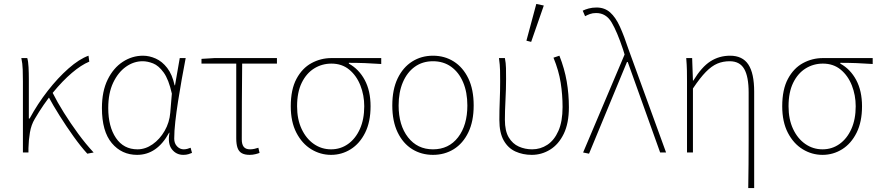

<svg xmlns="http://www.w3.org/2000/svg" viewBox="-20 -772 4450 972"><path d="M96 0V-360Q96 -389 95 -420Q94 -451 88 -478H118Q123 -462 124.5 -432Q126 -402 126 -372V-172H130Q170 -246 221.5 -312Q273 -378 327 -425.5Q381 -473 428 -490L432 -460Q391 -443 344 -403Q297 -363 248.5 -304Q200 -245 156 -170Q138 -140 131.5 -101.5Q125 -63 124 -22V0ZM422 6Q389 -30 352.5 -81Q316 -132 282 -186Q248 -240 224 -285L246 -303Q270 -255 303.5 -201.5Q337 -148 375.5 -95.5Q414 -43 454 0Z M674 12Q596 12 546 -47.5Q496 -107 496 -225Q496 -310 525 -369Q554 -428 601.5 -459Q649 -490 704 -490Q736 -490 768.5 -475.5Q801 -461 826.5 -428Q852 -395 864 -340H866L890 -478H920Q910 -426 900 -370Q890 -314 881.5 -259.5Q873 -205 867.5 -156.5Q862 -108 862 -70Q862 -46 876.5 -31Q891 -16 910 -16Q919 -16 928.5 -18.5Q938 -21 945 -24L952 2Q945 5 934 8.5Q923 12 908 12Q872 12 850 -16.5Q828 -45 838 -100H836Q775 12 674 12ZM676 -16Q716 -16 752.5 -41.5Q789 -67 813.5 -109.5Q838 -152 842 -202L850 -298Q834 -370 808.5 -405Q783 -440 755 -451Q727 -462 702 -462Q657 -462 617.5 -434Q578 -406 553 -353.5Q528 -301 528 -225Q528 -131 567 -73.5Q606 -16 676 -16Z M1244 12Q1219 12 1204 3.5Q1189 -5 1182.5 -23.5Q1176 -42 1176 -72V-450H1000V-474L1066 -478H1382V-450H1206Q1205 -353 1204.5 -258Q1204 -163 1204 -66Q1204 -41 1214 -28.5Q1224 -16 1246 -16Q1257 -16 1268 -18.5Q1279 -21 1288 -24L1294 2Q1287 5 1273 8.5Q1259 12 1244 12Z M1656 12Q1602 12 1555.5 -16.5Q1509 -45 1480.5 -100Q1452 -155 1452 -234Q1452 -319 1481 -373Q1510 -427 1557 -452.5Q1604 -478 1658 -478H1910V-448Q1868 -451 1828 -452.5Q1788 -454 1746 -454V-450Q1797 -422 1826.5 -367Q1856 -312 1856 -234Q1856 -155 1828.5 -100Q1801 -45 1755.5 -16.5Q1710 12 1656 12ZM1656 -16Q1704 -16 1742 -43Q1780 -70 1802 -119Q1824 -168 1824 -234Q1824 -290 1804.5 -339.5Q1785 -389 1748 -419.5Q1711 -450 1658 -450Q1610 -450 1570.5 -425.5Q1531 -401 1507.5 -353Q1484 -305 1484 -234Q1484 -168 1507 -119Q1530 -70 1569 -43Q1608 -16 1656 -16Z M2172 12Q2113 12 2066.5 -17Q2020 -46 1993 -102Q1966 -158 1966 -238Q1966 -319 1993 -375Q2020 -431 2066.5 -460.5Q2113 -490 2172 -490Q2231 -490 2277.5 -460.5Q2324 -431 2351 -375Q2378 -319 2378 -238Q2378 -158 2351 -102Q2324 -46 2277.5 -17Q2231 12 2172 12ZM2172 -16Q2252 -16 2299 -77Q2346 -138 2346 -238Q2346 -305 2324.5 -355.5Q2303 -406 2264 -434Q2225 -462 2172 -462Q2119 -462 2080 -434Q2041 -406 2019.5 -355.5Q1998 -305 1998 -238Q1998 -138 2045.5 -77Q2093 -16 2172 -16Z M2672 12Q2627 12 2589.5 -5Q2552 -22 2530 -61Q2508 -100 2508 -165Q2508 -214 2510 -262.5Q2512 -311 2512 -360Q2512 -389 2511.5 -415.5Q2511 -442 2506 -478H2536Q2541 -453 2541.5 -427.5Q2542 -402 2542 -372Q2542 -323 2539 -265.5Q2536 -208 2536 -166Q2536 -109 2555.5 -76.5Q2575 -44 2606.5 -30Q2638 -16 2674 -16Q2716 -16 2751 -39Q2786 -62 2807 -109.5Q2828 -157 2828 -230Q2828 -292 2818.5 -353Q2809 -414 2782 -480L2812 -490Q2838 -424 2849 -360Q2860 -296 2860 -229Q2860 -148 2834 -94.5Q2808 -41 2765 -14.5Q2722 12 2672 12ZM2669 -560 2645 -566 2695 -752 2733 -744Z M2962 6 2932 0 3142 -496 3134 -522Q3104 -612 3076 -659Q3048 -706 2998 -706Q2980 -706 2966.5 -701Q2953 -696 2942 -690L2930 -718Q2942 -724 2960 -729Q2978 -734 3000 -734Q3041 -734 3069 -709Q3097 -684 3118.5 -636.5Q3140 -589 3162 -522L3352 0H3322L3158 -458H3154Z M3768 180Q3769 120 3769.5 59.5Q3770 -1 3770 -62Q3770 -123 3770 -183.5Q3770 -244 3770 -304Q3770 -384 3747.5 -423Q3725 -462 3674 -462Q3640 -462 3611.5 -450Q3583 -438 3553.5 -408Q3524 -378 3488 -324V0H3458V-360Q3458 -389 3457.5 -415.5Q3457 -442 3454 -478H3484L3488 -364H3490Q3532 -433 3576.5 -461.5Q3621 -490 3676 -490Q3739 -490 3768.5 -445.5Q3798 -401 3798 -308V180Z M4144 12Q4090 12 4043.5 -16.5Q3997 -45 3968.5 -100Q3940 -155 3940 -234Q3940 -319 3969 -373Q3998 -427 4045 -452.5Q4092 -478 4146 -478H4398V-448Q4356 -451 4316 -452.5Q4276 -454 4234 -454V-450Q4285 -422 4314.5 -367Q4344 -312 4344 -234Q4344 -155 4316.5 -100Q4289 -45 4243.5 -16.5Q4198 12 4144 12ZM4144 -16Q4192 -16 4230 -43Q4268 -70 4290 -119Q4312 -168 4312 -234Q4312 -290 4292.5 -339.5Q4273 -389 4236 -419.5Q4199 -450 4146 -450Q4098 -450 4058.5 -425.5Q4019 -401 3995.5 -353Q3972 -305 3972 -234Q3972 -168 3995 -119Q4018 -70 4057 -43Q4096 -16 4144 -16Z"/></svg>

Font: Source Sans Variable
Style: Regular
Weight: 200
Designer: Paul D. Hunt
Foundry: Adobe Systems Incorporated
Version: Version 3.006;hotconv 1.0.111;makeotfexe 2.5.65597